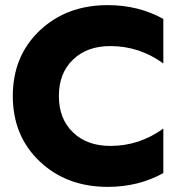

<svg xmlns="http://www.w3.org/2000/svg" viewBox="-20 -718 688 750"><path d="M401 12Q240 12 135 -87.5Q30 -187 30 -343Q30 -499 135 -598.5Q240 -698 401 -698Q521 -698 618 -644V-470Q525 -538 411 -538Q320 -538 265 -485Q210 -432 210 -343Q210 -254 265 -201Q320 -148 411 -148Q525 -148 618 -216V-42Q521 12 401 12Z"/></svg>

Font: Roundo
Style: Bold
Weight: 700
Designer: Namrata Goyal (Gurmukhi), Shiva Nallaperumal (Latin)
Foundry: Indian Type Foundry
Version: Version 1.000;PS 1.0;hotconv 1.0.88;makeotf.lib2.5.647800